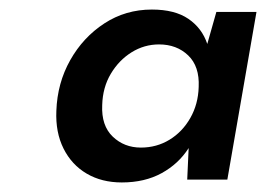

<svg xmlns="http://www.w3.org/2000/svg" viewBox="-20 -731 557 402"><path d="M235 -349Q193 -349 161.5 -367.5Q130 -386 113 -420Q96 -454 98 -499Q100 -557 127 -605Q154 -653 198.5 -682Q243 -711 298 -711Q346 -711 374.5 -691.5Q403 -672 414 -639L433 -706H517L456 -355H372L375 -421Q354 -388 318.5 -368.5Q283 -349 235 -349ZM275 -422Q308 -422 335 -438.5Q362 -455 378.5 -484Q395 -513 396 -549Q398 -592 374 -615Q350 -638 313 -638Q282 -638 255.5 -621.5Q229 -605 212 -576.5Q195 -548 194 -511Q192 -468 216 -445Q240 -422 275 -422Z"/></svg>

Font: DM Sans 16pt SemiBold
Style: Italic
Weight: 600
Italic angle: -10°
Version: Version 4.004;gftools[0.9.30]